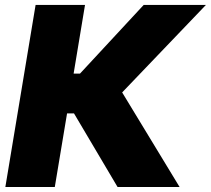

<svg xmlns="http://www.w3.org/2000/svg" viewBox="-20 -747 843 767"><path d="M449.6 0 275.6 -294H247.9L198.9 0H1.4L122.2 -727.3H319.6L274.1 -453.1H299.7L554 -727.3H802.6L468 -377.8L697.4 0Z"/></svg>

Font: Karasuma Gothic
Style: Italic
Weight: 900
Italic angle: -9.39999°
Designer: Rasmus Andersson / Ryoko Nishizuka
Foundry: Genbu
Version: Version 1.00